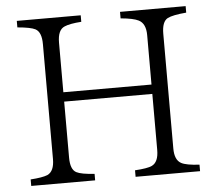

<svg xmlns="http://www.w3.org/2000/svg" viewBox="-51 -771 921 817"><g transform="rotate(-5 409.5 -362.5)"><path d="M771 -9.8H495.6V-37.6Q549.8 -41 567.9 -49.8Q597.2 -63.5 597.2 -115.7V-355H220.7V-115.7Q220.7 -64.9 245.6 -51.8Q266.1 -41 322.8 -37.6V-9.8H49.8V-37.6Q100.6 -41 122.1 -49.8Q151.9 -63.5 151.9 -115.7V-606.9Q151.9 -658.2 126 -671.9Q106.4 -682.1 49.8 -687V-714.8H322.8V-687Q273.4 -683.6 251 -673.8Q220.7 -661.6 220.7 -606.9V-395H597.2V-606Q597.2 -655.8 566.9 -670.9Q545.4 -682.1 490.7 -687V-714.8H771V-687Q712.4 -682.1 690.9 -670.9Q666 -657.7 666 -606V-115.7Q666 -66.4 693.8 -51.8Q714.8 -40.5 771 -37.6Z"/></g></svg>

Font: I.MingCP
Style: Regular
Weight: 400
Designer: I.Font Project
Version: Version 8.000; Sep 06, 2022